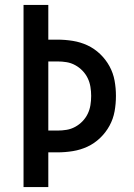

<svg xmlns="http://www.w3.org/2000/svg" viewBox="-20 -755 540 775"><path d="M75 0V-735H175V-595H212Q243 -595 274 -590Q305 -585 333 -572Q361 -559 384 -537Q407 -515 422 -487.5Q437 -460 442.5 -429.5Q448 -399 448 -368Q448 -336 442.5 -305.5Q437 -275 422 -247.5Q407 -220 384 -198Q361 -176 333 -163Q305 -150 274 -145Q243 -140 212 -140H175V0ZM175 -228H212Q231 -228 249 -231Q267 -234 283.5 -243Q300 -252 313 -265.5Q326 -279 334 -295.5Q342 -312 345 -330.5Q348 -349 348 -368Q348 -386 345 -404.5Q342 -423 334 -439.5Q326 -456 313 -469.5Q300 -483 283.5 -492Q267 -501 249 -504Q231 -507 212 -507H175Z"/></svg>

Font: Iosevka Semibold
Style: Regular
Weight: 600
Monospace: yes
Designer: Belleve Invis
Foundry: Belleve Invis
Version: Version 33.2.3; ttfautohint (v1.8.4)